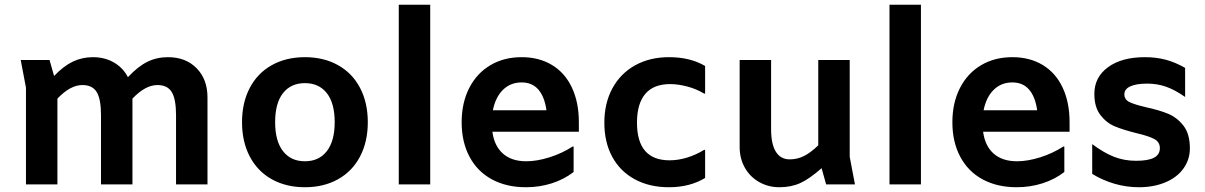

<svg xmlns="http://www.w3.org/2000/svg" viewBox="-20 -774 5060 806"><path d="M851 -365V0H719V-290Q719 -358 701 -387.5Q683 -417 641 -417Q590 -417 536 -360V0H404V-290Q404 -358 386 -387.5Q368 -417 326 -417Q275 -417 221 -360V0H89V-406L67 -522H188L207 -455Q247 -497 286 -515.5Q325 -534 370 -534Q420 -534 458.5 -511.5Q497 -489 517 -450Q559 -495 598.5 -514.5Q638 -534 685 -534Q760 -534 805.5 -487.5Q851 -441 851 -365Z M996 -261Q996 -343 1028.5 -405Q1061 -467 1121 -500.5Q1181 -534 1260 -534Q1339 -534 1399 -500.5Q1459 -467 1491.5 -405Q1524 -343 1524 -261Q1524 -179 1491.5 -117Q1459 -55 1399 -21.5Q1339 12 1260 12Q1181 12 1121 -21.5Q1061 -55 1028.5 -117Q996 -179 996 -261ZM1385 -261Q1385 -341 1352 -383Q1319 -425 1260 -425Q1201 -425 1168 -383Q1135 -341 1135 -261Q1135 -182 1168 -139.5Q1201 -97 1260 -97Q1319 -97 1352 -139.5Q1385 -182 1385 -261Z M1654 -754H1786V0H1654Z M2410 -221H2047Q2055 -161 2091.5 -129Q2128 -97 2189 -97Q2234 -97 2286.5 -113.5Q2339 -130 2384 -159H2388V-52Q2348 -21 2296.5 -4.5Q2245 12 2188 12Q2106 12 2045 -21Q1984 -54 1951 -116Q1918 -178 1918 -261Q1918 -342 1949.5 -404Q1981 -466 2038 -500Q2095 -534 2170 -534Q2243 -534 2297.5 -501Q2352 -468 2381 -406Q2410 -344 2410 -261ZM2049 -311H2274Q2266 -368 2240 -398Q2214 -428 2170 -428Q2123 -428 2091.5 -397Q2060 -366 2049 -311Z M2517 -259Q2517 -341 2551 -403.5Q2585 -466 2646.5 -500Q2708 -534 2788 -534Q2878 -534 2940 -497V-381H2936Q2903 -401 2864.5 -411Q2826 -421 2793 -421Q2724 -421 2689 -380Q2654 -339 2654 -259Q2654 -101 2791 -101Q2827 -101 2864.5 -112.5Q2902 -124 2936 -145H2940V-27Q2876 12 2788 12Q2706 12 2644.5 -21.5Q2583 -55 2550 -116Q2517 -177 2517 -259Z M3448 0 3429 -68Q3378 -23 3339.5 -5.5Q3301 12 3252 12Q3205 12 3166.5 -10Q3128 -32 3106.5 -70.5Q3085 -109 3085 -157V-522H3217V-232Q3217 -169 3237 -137Q3257 -105 3295 -105Q3327 -105 3355 -119Q3383 -133 3415 -164V-522H3547V-116L3569 0Z M3714 -754H3846V0H3714Z M4470 -221H4107Q4115 -161 4151.5 -129Q4188 -97 4249 -97Q4294 -97 4346.5 -113.5Q4399 -130 4444 -159H4448V-52Q4408 -21 4356.5 -4.5Q4305 12 4248 12Q4166 12 4105 -21Q4044 -54 4011 -116Q3978 -178 3978 -261Q3978 -342 4009.5 -404Q4041 -466 4098 -500Q4155 -534 4230 -534Q4303 -534 4357.5 -501Q4412 -468 4441 -406Q4470 -344 4470 -261ZM4109 -311H4334Q4326 -368 4300 -398Q4274 -428 4230 -428Q4183 -428 4151.5 -397Q4120 -366 4109 -311Z M4565 -44V-169Q4613 -133 4656 -116Q4699 -99 4749 -99Q4800 -99 4824.5 -112Q4849 -125 4849 -152Q4849 -178 4825.5 -190.5Q4802 -203 4751 -215Q4695 -229 4660 -243.5Q4625 -258 4599.5 -291Q4574 -324 4574 -380Q4574 -450 4631.5 -492Q4689 -534 4786 -534Q4833 -534 4873 -523.5Q4913 -513 4955 -489V-367Q4912 -397 4875 -410Q4838 -423 4796 -423Q4750 -423 4725 -411.5Q4700 -400 4700 -378Q4700 -356 4721.5 -345.5Q4743 -335 4790 -324Q4846 -312 4883.5 -296.5Q4921 -281 4948 -246.5Q4975 -212 4975 -151Q4975 -104 4948 -66.5Q4921 -29 4872 -8.5Q4823 12 4761 12Q4709 12 4659 -2.5Q4609 -17 4565 -44Z"/></svg>

Font: AmikoBold
Style: Bold
Weight: 700
Designer: Pablo Impallari, Rodrigo Fuenzalida, Andres Torresi
Foundry: Impallari Type
Version: Version 1.000; ttfautohint (v1.3)